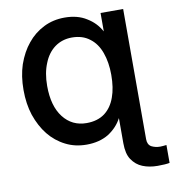

<svg xmlns="http://www.w3.org/2000/svg" viewBox="-99 -827 1014 1121"><g transform="rotate(-10 408.0 -266.5)"><path d="M705 42Q705 74 727 87Q750 99 779 99Q790 99 796 98Q800 98 816 96V202Q792 207 745 207Q695 207 656 191Q618 176 593 139Q570 105 570 42V-107Q543 -55 489 -20Q434 13 359 13Q290 13 235 -15Q177 -44 136 -95Q96 -145 72 -215Q50 -282 50 -365Q50 -447 72 -514Q97 -585 137 -633Q177 -683 235 -712Q291 -740 359 -740Q436 -740 489 -706Q542 -674 570 -622H571V-730H705ZM488 -143Q530 -175 550 -232Q570 -286 570 -364Q570 -438 549 -496Q528 -554 486 -585Q444 -618 381 -618Q323 -618 279 -586Q236 -554 214 -498Q190 -441 190 -364Q190 -245 242 -178Q294 -111 380 -111Q445 -111 488 -143Z"/></g></svg>

Font: Sinter Bold
Style: Regular
Weight: 700
Foundry: Adobe & rsms
Version: Version 1.000